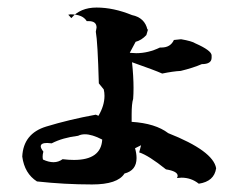

<svg xmlns="http://www.w3.org/2000/svg" viewBox="-20 -534 629 509"><path d="M224 -45Q151 -45 78 -53Q45 -74 39 -119Q42 -180 102.5 -198.5Q163 -217 234 -230L241 -227Q257 -254 257 -280Q257 -289 255 -297L242 -313Q239 -423 234 -450L236 -461Q236 -478 215 -478H210Q199 -496 167 -496L161 -495L169 -486Q193 -514 236 -514Q281 -514 330 -494Q364 -487 371 -455L373 -458L368 -441Q355 -427 339 -423L340 -424L324 -394L341 -393Q373 -393 404 -408H408Q432 -408 441 -428L460 -430Q489 -425 498 -419Q541 -400 541 -387V-381Q541 -364 515 -364Q492 -354 459 -346Q439 -345 410 -339Q390 -348 330 -369Q334 -331 334 -301Q334 -285 333 -272Q329 -259 329 -231V-211Q392 -207 426 -181Q545 -134 553 -88Q548 -53 507 -47Q487 -63 461 -63L449 -62Q451 -65 451 -68Q451 -80 420 -85Q374 -122 349 -130L354 -149L338 -141Q342 -127 342 -115Q342 -82 310 -74Q292 -45 224 -45ZM122 -104Q135 -104 146 -112Q162 -110 176 -110Q248 -110 251 -164Q224 -178 205 -178Q195 -178 187 -174Q146 -169 117 -154L105 -155Q88 -155 88 -146Q88 -141 95 -132Q93 -125 93 -119Q93 -114 94 -111Q109 -104 122 -104Z"/></svg>

Font: Xiangcui Kesong Xiangcui Kesong
Style: Regular
Weight: 400
Version: Version 1.501;March 28, 2024;FontCreator 14.0.0.2814 64-bit